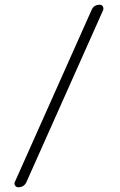

<svg xmlns="http://www.w3.org/2000/svg" viewBox="-20 -750 506 810"><path d="M57 40Q48 40 43.5 32.5Q39 25 43 17L366 -707Q375 -730 401 -730Q410 -730 414 -722.5Q418 -715 415 -707L92 17Q82 40 57 40Z"/></svg>

Font: Rounded Mplus 1c Light
Style: Regular
Weight: 300
Version: Version 1.059.20150529